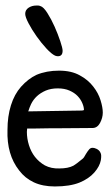

<svg xmlns="http://www.w3.org/2000/svg" viewBox="-20 -646 391 693"><path d="M71 -596Q71 -610 83 -618Q95 -626 111 -626Q115 -626 118 -626Q121 -626 126 -624Q137 -621 151 -599Q165 -577 177 -550Q189 -523 197.5 -497.5Q206 -472 206 -463Q206 -443 189 -443Q185 -443 179 -445Q166 -451 147.5 -471Q129 -491 112 -515Q95 -539 83 -562Q71 -585 71 -596ZM145 -319Q108 -303 92 -270Q86 -257 82 -244L274 -247Q281 -247 283 -249Q283 -260 277 -274Q271 -288 260 -299.5Q249 -311 231 -319Q213 -327 188.5 -327Q164 -327 145 -319ZM97 -182H78Q77 -176 77 -170Q77 -146 84.5 -122Q92 -98 106 -80Q121 -61 142 -49Q165 -37 194 -38Q226 -38 245 -48Q254 -53 277 -72Q283 -76 290 -90Q296 -100 302 -107Q311 -117 328 -109Q339 -104 343 -94Q347 -87 344 -68Q340 -46 321 -24Q301 -1 267 13Q232 27 178 27Q134 27 102 12Q70 -3 49 -31Q4 -88 7 -177Q7 -226 19.5 -266Q32 -306 56 -333Q82 -362 112 -376Q148 -391 193 -391Q238 -391 268 -374Q298 -358 317 -333Q335 -310 343 -284Q351 -258 351 -239.5Q351 -221 341 -202Q331 -184 314 -184L183 -183H160Z"/></svg>

Font: Scratch Savers
Style: Book
Weight: 400
Designer: Pablo Impallari, Rodrigo Fuenzalida, Brenda Gallo
Foundry: Pablo Impallari, Rodrigo Fuenzalida, Brenda Gallo
Version: Version 4.0b1